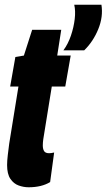

<svg xmlns="http://www.w3.org/2000/svg" viewBox="-20 -782 451 812"><path d="M209 -137 192 -12Q156 10 101 10Q80 10 59 2.5Q38 -5 24 -25.5Q10 -46 10 -84Q10 -101 13 -127Q16 -153 19 -175L58 -416H23L45 -541L81 -547L116 -656H239L222 -547H279L256 -416H199L163 -193Q162 -186 161.5 -179.5Q161 -173 161 -167Q161 -152 166.5 -143Q172 -134 188 -134Q196 -134 209 -137ZM248 -569Q268 -596 280 -631.5Q292 -667 296 -701.5Q300 -736 294 -762H409Q417 -711 395.5 -658.5Q374 -606 336 -569Z"/></svg>

Font: Georama ExtraCondensed ExtraBold
Style: Italic
Weight: 800
Width: 2
Italic angle: -9°
Designer: Jean-Baptiste Levee
Foundry: Production Type
Version: Version 1.000